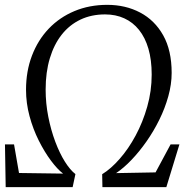

<svg xmlns="http://www.w3.org/2000/svg" viewBox="-24 -773 782 793"><path d="M-0.5 0 -3.5 -176.5H34L54.5 -58.5L236.5 -56Q213 -74 186.5 -109.5Q160 -145 136.2 -192.2Q112.5 -239.5 98 -293.2Q83.5 -347 83.5 -402Q83.5 -479 108 -543.2Q132.5 -607.5 177.2 -654.5Q222 -701.5 283.5 -727.2Q345 -753 419 -753Q494.5 -753 554.8 -721.2Q615 -689.5 650 -627.2Q685 -565 685 -472Q685 -425 671.2 -375.5Q657.5 -326 634.2 -278.8Q611 -231.5 581.2 -189Q551.5 -146.5 519.2 -112.8Q487 -79 455.5 -58L618.5 -61L680.5 -176.5H717L663 0H399L398 -53.5Q434 -75.5 470.2 -116.8Q506.5 -158 536.2 -213.2Q566 -268.5 584.2 -332.8Q602.5 -397 602.5 -465Q602.5 -525.5 589 -571.8Q575.5 -618 550.2 -649.5Q525 -681 489.5 -697.2Q454 -713.5 410 -713.5Q353.5 -713.5 308.2 -692Q263 -670.5 231 -630Q199 -589.5 181.8 -532.2Q164.5 -475 164.5 -403Q164.5 -346 175.5 -290.5Q186.5 -235 204.5 -187.2Q222.5 -139.5 244.2 -105Q266 -70.5 287.5 -54L276 0Z"/></svg>

Font: Merriweather 72pt Light
Style: Italic
Weight: 300
Italic angle: -7.8°
Version: Version 2.101